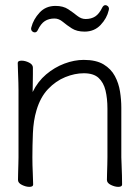

<svg xmlns="http://www.w3.org/2000/svg" viewBox="-20 -717 540 747"><path d="M403 -677Q396 -646 371.5 -620Q347 -594 309 -594Q279 -594 259.5 -606.5Q240 -619 224.5 -632Q209 -645 192 -645Q170 -645 154.5 -635Q139 -625 127 -600Q123 -591 115 -591Q110 -591 105.5 -595Q101 -599 101 -606Q101 -608 101.5 -609Q102 -610 102 -611Q110 -642 134 -668Q158 -694 196 -694Q226 -694 245.5 -681Q265 -668 280.5 -655.5Q296 -643 313 -643Q335 -643 350.5 -653Q366 -663 378 -688Q383 -697 390 -697Q395 -697 399.5 -693Q404 -689 404 -682Q404 -681 403.5 -680Q403 -679 403 -677ZM398 -294Q398 -334 390.5 -365Q383 -396 363.5 -414Q344 -432 306 -432Q271 -432 234 -417Q197 -402 167 -370.5Q137 -339 122 -288Q110 -248 108 -198.5Q106 -149 106 -105Q106 -74 107.5 -45Q109 -16 109 1Q109 10 94 10Q81 10 65.5 2.5Q50 -5 50 -17Q50 -25 50.5 -43.5Q51 -62 51.5 -80Q52 -98 52 -105V-365Q52 -375 51.5 -396Q51 -417 50 -439Q49 -461 49 -472Q49 -481 64 -481Q78 -481 93 -473.5Q108 -466 108 -454Q108 -446 108 -428.5Q108 -411 107.5 -392Q107 -373 107 -359Q127 -400 159.5 -427.5Q192 -455 230.5 -469.5Q269 -484 306 -484Q354 -484 383 -466.5Q412 -449 427 -421Q442 -393 447 -360.5Q452 -328 452 -298V-105Q452 -99 453 -78Q454 -57 454.5 -34Q455 -11 455 1Q455 10 440 10Q427 10 411.5 2.5Q396 -5 396 -17Q396 -25 396.5 -41.5Q397 -58 397.5 -76Q398 -94 398 -105Z"/></svg>

Font: Moon Stars Kai HW Light
Style: Regular
Weight: 300
Designer: GuiWonder
Version: Version 1.101